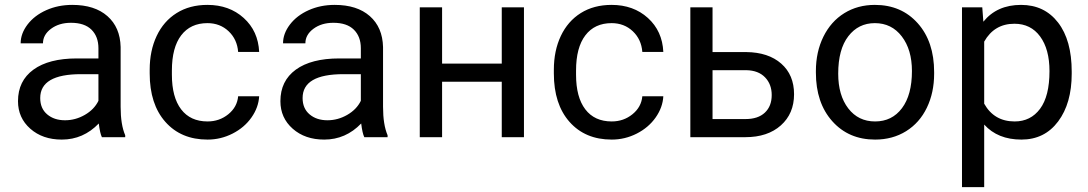

<svg xmlns="http://www.w3.org/2000/svg" viewBox="-20 -558 4426 781"><path d="M53.2 0ZM394.5 0Q386.7 -15.6 381.8 -55.7Q318.8 9.8 231.4 9.8Q153.3 9.8 103.3 -34.4Q53.2 -78.6 53.2 -146.5Q53.2 -229 116 -274.7Q178.7 -320.3 292.5 -320.3H380.4V-361.8Q380.4 -409.2 352.1 -437.3Q323.7 -465.3 268.6 -465.3Q220.2 -465.3 187.5 -440.9Q154.8 -416.5 154.8 -381.8H64Q64 -421.4 92 -458.3Q120.1 -495.1 168.2 -516.6Q216.3 -538.1 273.9 -538.1Q365.2 -538.1 417 -492.4Q468.8 -446.8 470.7 -366.7V-123.5Q470.7 -50.8 489.3 -7.8V0ZM244.6 -68.8Q287.1 -68.8 325.2 -90.8Q363.3 -112.8 380.4 -147.9V-256.3H309.6Q143.6 -256.3 143.6 -159.2Q143.6 -116.7 171.9 -92.8Q200.2 -68.8 244.6 -68.8Z M824.2 -64Q872.6 -64 908.7 -93.3Q944.8 -122.6 948.7 -166.5H1034.2Q1031.7 -121.1 1002.9 -80.1Q974.1 -39.1 926 -14.6Q877.9 9.8 824.2 9.8Q716.3 9.8 652.6 -62.3Q588.9 -134.3 588.9 -259.3V-274.4Q588.9 -351.6 617.2 -411.6Q645.5 -471.7 698.5 -504.9Q751.5 -538.1 823.7 -538.1Q912.6 -538.1 971.4 -484.9Q1030.3 -431.6 1034.2 -346.7H948.7Q944.8 -397.9 909.9 -430.9Q875 -463.9 823.7 -463.9Q754.9 -463.9 717 -414.3Q679.2 -364.7 679.2 -271V-253.9Q679.2 -162.6 716.8 -113.3Q754.4 -64 824.2 -64Z M1120.6 0ZM1461.9 0Q1454.1 -15.6 1449.2 -55.7Q1386.2 9.8 1298.8 9.8Q1220.7 9.8 1170.7 -34.4Q1120.6 -78.6 1120.6 -146.5Q1120.6 -229 1183.3 -274.7Q1246.1 -320.3 1359.9 -320.3H1447.8V-361.8Q1447.8 -409.2 1419.4 -437.3Q1391.1 -465.3 1335.9 -465.3Q1287.6 -465.3 1254.9 -440.9Q1222.2 -416.5 1222.2 -381.8H1131.3Q1131.3 -421.4 1159.4 -458.3Q1187.5 -495.1 1235.6 -516.6Q1283.7 -538.1 1341.3 -538.1Q1432.6 -538.1 1484.4 -492.4Q1536.1 -446.8 1538.1 -366.7V-123.5Q1538.1 -50.8 1556.6 -7.8V0ZM1312 -68.8Q1354.5 -68.8 1392.6 -90.8Q1430.7 -112.8 1447.8 -147.9V-256.3H1377Q1210.9 -256.3 1210.9 -159.2Q1210.9 -116.7 1239.3 -92.8Q1267.6 -68.8 1312 -68.8Z M2111.3 0H2021V-225.6H1778.3V0H1687.5V-528.3H1778.3V-299.3H2021V-528.3H2111.3Z M2468.3 -64Q2516.6 -64 2552.7 -93.3Q2588.9 -122.6 2592.8 -166.5H2678.2Q2675.8 -121.1 2647 -80.1Q2618.2 -39.1 2570.1 -14.6Q2522 9.8 2468.3 9.8Q2360.4 9.8 2296.6 -62.3Q2232.9 -134.3 2232.9 -259.3V-274.4Q2232.9 -351.6 2261.2 -411.6Q2289.6 -471.7 2342.5 -504.9Q2395.5 -538.1 2467.8 -538.1Q2556.6 -538.1 2615.5 -484.9Q2674.3 -431.6 2678.2 -346.7H2592.8Q2588.9 -397.9 2554 -430.9Q2519 -463.9 2467.8 -463.9Q2398.9 -463.9 2361.1 -414.3Q2323.2 -364.7 2323.2 -271V-253.9Q2323.2 -162.6 2360.8 -113.3Q2398.4 -64 2468.3 -64Z M2878.4 -346.2H3015.6Q3105.5 -345.2 3157.7 -299.3Q3210 -253.4 3210 -174.8Q3210 -95.7 3156.2 -47.9Q3102.5 0 3011.7 0H2788.1V-528.3H2878.4ZM2878.4 -272.5V-73.7H3012.7Q3063.5 -73.7 3091.3 -99.9Q3119.1 -126 3119.1 -171.4Q3119.1 -215.3 3092 -243.4Q3064.9 -271.5 3016.1 -272.5Z M3298.8 0ZM3298.8 -269Q3298.8 -346.7 3329.3 -408.7Q3359.9 -470.7 3414.3 -504.4Q3468.8 -538.1 3538.6 -538.1Q3646.5 -538.1 3713.1 -463.4Q3779.8 -388.7 3779.8 -264.6V-258.3Q3779.8 -181.2 3750.2 -119.9Q3720.7 -58.6 3665.8 -24.4Q3610.8 9.8 3539.6 9.8Q3432.1 9.8 3365.5 -64.9Q3298.8 -139.6 3298.8 -262.7ZM3389.6 -258.3Q3389.6 -170.4 3430.4 -117.2Q3471.2 -64 3539.6 -64Q3608.4 -64 3648.9 -117.9Q3689.5 -171.9 3689.5 -269Q3689.5 -356 3648.2 -409.9Q3606.9 -463.9 3538.6 -463.9Q3471.7 -463.9 3430.7 -410.6Q3389.6 -357.4 3389.6 -258.3Z M3893.1 0ZM4339.4 -258.3Q4339.4 -137.7 4284.2 -64Q4229 9.8 4134.8 9.8Q4038.6 9.8 3983.4 -51.3V203.1H3893.1V-528.3H3975.6L3980 -469.7Q4035.2 -538.1 4133.3 -538.1Q4228.5 -538.1 4283.9 -466.3Q4339.4 -394.5 4339.4 -266.6ZM4249 -268.6Q4249 -357.9 4210.9 -409.7Q4172.9 -461.4 4106.4 -461.4Q4024.4 -461.4 3983.4 -388.7V-136.2Q4023.9 -64 4107.4 -64Q4172.4 -64 4210.7 -115.5Q4249 -167 4249 -268.6Z"/></svg>

Font: Roboto
Style: Regular
Weight: 400
Designer: Google
Version: Version 2.134; 2016; ttfautohint (v1.6)